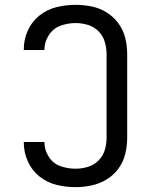

<svg xmlns="http://www.w3.org/2000/svg" viewBox="-20 -763 616 791"><path d="M291 8Q324 8 357 1Q390 -6 419 -23.5Q448 -41 468 -68.5Q488 -96 496 -129Q504 -162 504 -195V-540Q504 -574 496 -606.5Q488 -639 468 -666.5Q448 -694 419 -712Q390 -730 357 -736.5Q324 -743 291 -743Q251 -743 212.5 -733.5Q174 -724 142.5 -699Q111 -674 94.5 -637Q78 -600 78 -560V-557H163V-559Q163 -590 181 -618Q199 -646 229 -657Q259 -668 291 -668Q317 -668 342 -660.5Q367 -653 385.5 -634.5Q404 -616 411.5 -591Q419 -566 419 -540V-195Q419 -169 411.5 -144.5Q404 -120 385.5 -101.5Q367 -83 342 -75.5Q317 -68 291 -68Q259 -68 229 -78.5Q199 -89 181 -117Q163 -145 163 -176V-178H78V-175Q78 -136 94.5 -98.5Q111 -61 142.5 -36Q174 -11 212.5 -1.5Q251 8 291 8Z"/></svg>

Font: Iosevka Sparkle
Style: Regular
Weight: 400
Designer: Belleve Invis
Foundry: Belleve Invis
Version: Version 4.5.0; ttfautohint (v1.8.3)